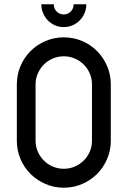

<svg xmlns="http://www.w3.org/2000/svg" viewBox="-20 -876 596 896"><path d="M58.6 -482.4Q58.6 -527.8 75.7 -567.9Q92.8 -607.9 122.6 -637.7Q152.3 -667.5 192.4 -684.6Q232.4 -701.7 277.8 -701.7Q323.2 -701.7 363.3 -684.6Q403.3 -667.5 432.9 -637.7Q462.4 -607.9 479.7 -567.9Q497.1 -527.8 497.1 -482.4V-219.2Q497.1 -173.8 479.7 -133.8Q462.4 -93.8 432.9 -64.2Q403.3 -34.7 363.3 -17.3Q323.2 0 277.8 0Q232.4 0 192.4 -17.3Q152.3 -34.7 122.6 -64.2Q92.8 -93.8 75.7 -133.8Q58.6 -173.8 58.6 -219.2ZM409.2 -482.4Q409.2 -509.3 398.9 -533.2Q388.7 -557.1 370.6 -575Q352.5 -592.8 328.6 -603Q304.7 -613.3 277.8 -613.3Q250.5 -613.3 226.6 -603Q202.6 -592.8 184.8 -575Q167 -557.1 156.5 -533.2Q146 -509.3 146 -482.4V-219.2Q146 -191.9 156.5 -168.2Q167 -144.5 184.8 -126.7Q202.6 -108.9 226.6 -98.6Q250.5 -88.4 277.8 -88.4Q304.7 -88.4 328.6 -98.6Q352.5 -108.9 370.6 -126.7Q388.7 -144.5 398.9 -168.2Q409.2 -191.9 409.2 -219.2ZM277.8 -808.6Q287.1 -808.6 295.7 -812.3Q304.2 -815.9 310.3 -822.3Q316.4 -828.6 320.1 -837.2Q323.7 -845.7 323.7 -856H382.8Q382.8 -834 374.5 -814.5Q366.2 -794.9 351.8 -780.5Q337.4 -766.1 318.4 -757.8Q299.3 -749.5 277.3 -749.5Q255.9 -749.5 236.8 -757.8Q217.8 -766.1 203.6 -780.5Q189.5 -794.9 181.2 -814.5Q172.9 -834 172.9 -856H231Q231 -835.4 244.6 -822Q258.3 -808.6 277.8 -808.6Z"/></svg>

Font: Aeronef
Style: Regular
Weight: 400
Designer: Peter Wiegel - CAT-Fonts Germany
Foundry: CAT-Fonts, Peter Wiegel
Version: Version 0.002